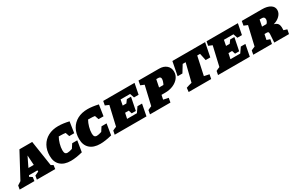

<svg xmlns="http://www.w3.org/2000/svg" viewBox="80 -1764 4559 2983"><g transform="rotate(-30 2359.5 -272.0)"><path d="M531 -89Q542 -83 551 -78Q560 -73 570 -67L561 0H232L244 -67L313 -99L312 -121H160L149 -98Q163 -90 171 -85.5Q179 -81 197 -67L188 0H-77L-65 -67L-1 -108L233 -544H462ZM209 -223H305L294 -398Z M839 12Q721 12 655 -48Q589 -108 589 -219Q589 -321 631.5 -397Q674 -473 751.5 -514.5Q829 -556 934 -556Q977 -556 1025.5 -549.5Q1074 -543 1125 -531L1095 -335H1006L982 -405Q945 -411 901 -411Q891 -411 881.5 -411Q872 -411 862 -412Q836 -366 819.5 -307Q803 -248 803 -196Q803 -158 815.5 -141Q828 -124 857 -124Q888 -124 942 -142L990 -216H1081L1049 -19Q991 -4 937.5 4Q884 12 839 12Z M1365 12Q1247 12 1181 -48Q1115 -108 1115 -219Q1115 -321 1157.5 -397Q1200 -473 1277.5 -514.5Q1355 -556 1460 -556Q1503 -556 1551.5 -549.5Q1600 -543 1651 -531L1621 -335H1532L1508 -405Q1471 -411 1427 -411Q1417 -411 1407.5 -411Q1398 -411 1388 -412Q1362 -366 1345.5 -307Q1329 -248 1329 -196Q1329 -158 1341.5 -141Q1354 -124 1383 -124Q1414 -124 1468 -142L1516 -216H1607L1575 -19Q1517 -4 1463.5 4Q1410 12 1365 12Z M1628 0 1641 -67Q1657 -75 1673.5 -83Q1690 -91 1708 -97L1788 -443L1722 -471L1736 -544H2298L2260 -352H2178L2152 -429H1981L1962 -330H2028L2068 -385H2143L2097 -156H2023L2004 -215H1939L1918 -117H2094L2156 -207H2238L2198 0Z M2261 0 2274 -70Q2288 -77 2304 -84.5Q2320 -92 2341 -100L2420 -440L2355 -467L2369 -544H2738Q2820 -544 2869 -501Q2918 -458 2918 -387Q2918 -326 2880.5 -277.5Q2843 -229 2778.5 -201Q2714 -173 2632 -173H2568L2552 -96L2642 -77L2628 0ZM2655 -425H2619L2592 -291H2670Q2681 -310 2690 -337.5Q2699 -365 2699 -384Q2699 -425 2655 -425Z M3564 -544 3515 -298H3432L3405 -425H3354L3283 -96L3374 -77L3359 0H2955L2963 -72Q2990 -82 3013.5 -88.5Q3037 -95 3065 -102L3146 -425H3093L3015 -298H2929L2977 -544Z M3482 0 3495 -67Q3511 -75 3527.5 -83Q3544 -91 3562 -97L3642 -443L3576 -471L3590 -544H4152L4114 -352H4032L4006 -429H3835L3816 -330H3882L3922 -385H3997L3951 -156H3877L3858 -215H3793L3772 -117H3948L4010 -207H4092L4052 0Z M4114 0 4127 -70Q4142 -77 4156.5 -83.5Q4171 -90 4195 -100L4274 -440L4208 -467L4222 -544H4585Q4677 -544 4731.5 -509.5Q4786 -475 4786 -416Q4786 -360 4741 -315Q4696 -270 4626 -251Q4674 -239 4693.5 -210.5Q4713 -182 4711 -128L4710 -96L4770 -77L4755 0H4491L4500 -142Q4502 -172 4495 -182Q4488 -192 4462 -192H4426L4406 -96L4464 -77L4449 0ZM4515 -425H4473L4450 -310H4530Q4546 -325 4554 -343.5Q4562 -362 4562 -377Q4562 -425 4515 -425Z"/></g></svg>

Font: Piazzolla SC Black
Style: Italic
Weight: 900
Italic angle: -11.3°
Designer: Juan Pablo del Peral
Foundry: Huerta Tipografica
Version: Version 1.330